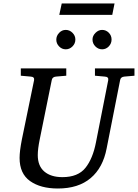

<svg xmlns="http://www.w3.org/2000/svg" viewBox="-20 -1062 789 1098"><path d="M749 -629 691 -624Q670 -622 667 -604L590 -214Q569 -103 498.5 -43.5Q428 16 311 16Q212 16 152 -26.5Q92 -69 92 -159Q92 -198 105 -264L175 -604Q178 -623 155 -624L99 -629V-671H359V-629L300 -624Q279 -622 276 -604L207 -264Q196 -210 196 -175Q196 -113 233.5 -81Q271 -49 337 -49Q426 -49 468.5 -102Q511 -155 529 -249L599 -604Q602 -623 579 -624L523 -629V-671H749ZM509 -836Q509 -857 526 -874Q543 -891 564 -891Q586 -891 602 -875Q618 -859 618 -836Q618 -813 602 -796.5Q586 -780 564 -780Q542 -780 525.5 -796.5Q509 -813 509 -836ZM411 -836Q411 -813 394.5 -796.5Q378 -780 356 -780Q334 -780 318 -796.5Q302 -813 302 -835Q302 -857 318 -874Q334 -891 356 -891Q378 -891 394.5 -874.5Q411 -858 411 -836ZM635 -1042 622 -977H319L333 -1042Z"/></svg>

Font: Veleka
Style: Italic
Weight: 400
Italic angle: -12°
Designer: Stefan Peev, Context Ltd, 2016; SIL International, 1997-2014.
Foundry: Stefan Peev, Context Ltd, 2016
Version: Version 1.000